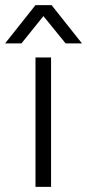

<svg xmlns="http://www.w3.org/2000/svg" viewBox="-59 -732 341 752"><path d="M141 0H80V-507H141ZM25 -562H-39L80 -712H143L262 -562H198L111 -669Z"/></svg>

Font: Hind Siliguri Light
Style: Regular
Weight: 300
Designer: Jyotish Sonowal
Foundry: Indian Type Foundry
Version: Version 1.001;PS 1.0;hotconv 1.0.86;makeotf.lib2.5.63406; tt